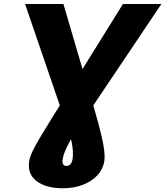

<svg xmlns="http://www.w3.org/2000/svg" viewBox="-20 -748 846 983"><path d="M108.4 -727.5H304.7L433.6 -288.1Q463.4 -190.9 482.9 -119.1Q502.4 -47.4 510.5 1.7Q518.6 50.8 513.7 79.6Q506.8 118.7 478.3 149.7Q449.7 180.7 404.1 198.2Q358.4 215.8 301.3 215.8Q214.4 215.8 166.5 178.5Q118.7 141.1 129.9 75.2Q131.8 62 137.9 46.1Q144 30.3 157 5.9Q169.9 -18.6 192.6 -56.6Q215.3 -94.7 250.7 -151.4Q286.1 -208 336.9 -289.1L609.4 -727.5H806.2L368.7 -75.7Q350.6 -48.3 336.4 -22.7Q322.3 2.9 313 25.6Q303.7 48.3 300.8 66.9Q297.9 83.5 303 92.5Q308.1 101.6 320.3 101.6Q333 101.6 340.8 92.5Q348.6 83.5 351.6 65.9Q354.5 47.4 353 24.7Q351.6 2 346.2 -23.7Q340.8 -49.3 331.5 -75.7Z"/></svg>

Font: Inter 28pt ExtraBold
Style: Italic
Weight: 800
Italic angle: -9.3988°
Designer: Rasmus Andersson
Foundry: rsms
Version: Version 4.001;git-66647c0bb